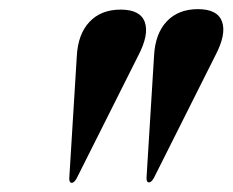

<svg xmlns="http://www.w3.org/2000/svg" viewBox="-20 -823 509 420"><path d="M137 -423Q131.5 -423 131.5 -432.5L148 -700Q150.5 -748.5 175.8 -775.2Q201 -802 244 -802Q287 -802 296.8 -774.5Q306.5 -747 282 -700.5L147.5 -432.5Q142 -423 137 -423ZM306 -424Q300.5 -424 300.5 -433.5L317 -701Q319.5 -749.5 344.8 -776.2Q370 -803 413 -803Q456 -803 465.8 -775.5Q475.5 -748 451 -701.5L316.5 -433.5Q311 -424 306 -424Z"/></svg>

Font: Fraunces 144pt
Style: Bold Italic
Weight: 700
Italic angle: -16°
Version: Version 1.000;[b76b70a41]